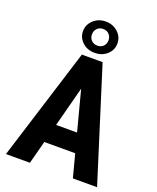

<svg xmlns="http://www.w3.org/2000/svg" viewBox="-169 -1044 935 1143"><g transform="rotate(20 298.5 -472.5)"><path d="M396.5 -145.5H200.7L162.6 0H10.7L232.9 -710.9H364.3L587.9 0H434.6ZM231.9 -265.1H364.7L298.3 -518.6ZM191.4 -844.7Q191.4 -886.7 223.1 -915.8Q254.9 -944.8 300.3 -944.8Q345.2 -944.8 377.2 -916.3Q409.2 -887.7 409.2 -844.7Q409.2 -803.2 377.9 -774.9Q346.7 -746.6 300.3 -746.6Q252.9 -746.6 222.2 -775.4Q191.4 -804.2 191.4 -844.7ZM300.3 -792.5Q324.7 -792.5 338.9 -807.6Q353 -822.8 353 -844.7Q353 -867.2 338.6 -882.6Q324.2 -897.9 300.3 -897.9Q277.3 -897.9 262.7 -882.8Q248 -867.7 248 -844.7Q248 -821.8 262.9 -807.1Q277.8 -792.5 300.3 -792.5Z"/></g></svg>

Font: Roboto Condensed
Style: Bold
Weight: 700
Designer: Google
Version: Version 2.134; 2016